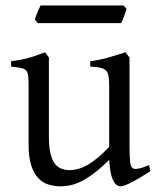

<svg xmlns="http://www.w3.org/2000/svg" viewBox="-20 -657 570 692"><path d="M522 -40Q503.9 -28.3 487.3 -18.3Q470.7 -8.3 456.5 -1Q442.4 6.3 431.6 10.5Q420.9 14.6 415 14.6Q397.9 14.6 387.2 -8.1Q376.5 -30.8 373.5 -81.1Q343.3 -50.8 318.1 -32Q293 -13.2 271.7 -2.9Q250.5 7.3 232.7 11Q214.8 14.6 199.2 14.6Q176.3 14.6 155.3 8.3Q134.3 2 118.2 -14.9Q102.1 -31.7 92.5 -61Q83 -90.3 83 -136.2V-347.2Q83 -370.6 81.5 -383.5Q80.1 -396.5 74 -403.1Q67.9 -409.7 55.2 -412.1Q42.5 -414.6 20 -417V-436.5Q37.6 -438.5 53 -441.4Q68.4 -444.3 82.8 -448.2Q97.2 -452.1 111.8 -457.3Q126.5 -462.4 142.6 -468.8L156.2 -449.7V-163.1Q156.2 -128.9 161.4 -106Q166.5 -83 176 -69.3Q185.5 -55.7 199.5 -49.8Q213.4 -43.9 231 -43.9Q246.6 -43.9 262.9 -48.6Q279.3 -53.2 296.6 -63.2Q314 -73.2 333 -89.1Q352.1 -105 373.5 -127.9V-347.2Q373.5 -369.1 371.3 -382.3Q369.1 -395.5 361.8 -402.8Q354.5 -410.2 341.1 -413.1Q327.6 -416 305.2 -417V-436.5Q340.3 -440.9 372.6 -450.2Q404.8 -459.5 432.1 -468.8L446.8 -449.7V-124Q446.8 -93.8 449 -74.7Q451.2 -55.7 458 -50.8Q463.9 -46.9 478 -49.1Q492.2 -51.3 517.1 -62ZM436 -625.5Q435.1 -620.1 432.6 -613Q430.2 -606 427.2 -598.9Q424.3 -591.8 421.6 -585Q418.9 -578.1 417 -573.7H116.7L106 -585.9Q106.9 -591.3 109.4 -598.1Q111.8 -605 114.7 -612.1Q117.7 -619.1 120.6 -625.7Q123.5 -632.3 126 -637.2H425.3Z"/></svg>

Font: Gentium Plus Afr
Style: Regular
Weight: 400
Designer: J. Victor Gaultney, Annie Olsen, Iska Routamaa, Becca Hirsbrunner
Foundry: SIL International
Version: Version 5.000